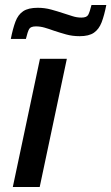

<svg xmlns="http://www.w3.org/2000/svg" viewBox="-20 -744 443 764"><path d="M31 0 139 -510H246L138 0ZM23 -589Q31 -630 41.5 -658Q52 -686 72.5 -699.5Q93 -713 130 -713Q158 -713 183.5 -706Q209 -699 233 -691Q252 -685 269 -679.5Q286 -674 304 -674Q325 -674 331 -685Q337 -696 344 -724H403Q395 -683 384.5 -655.5Q374 -628 354 -614Q334 -600 297 -600Q268 -600 243 -607Q218 -614 194 -622Q175 -629 157.5 -634Q140 -639 123 -639Q102 -639 96 -628.5Q90 -618 83 -589Z"/></svg>

Font: Saira Medium
Style: Italic
Weight: 500
Italic angle: -12°
Designer: Hector Gatti with collaboration of the Omnibus-Type team
Foundry: Omnibus-Type
Version: Version 1.100; ttfautohint (v1.8.3)